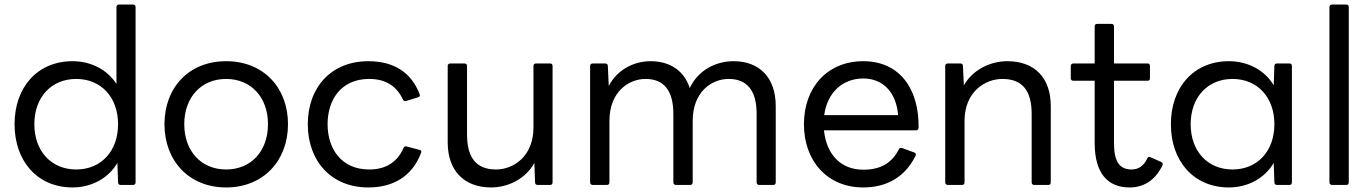

<svg xmlns="http://www.w3.org/2000/svg" viewBox="-20 -788 6031 844"><path d="M299 36C384 36 458 -6 496 -72L499 13C499 22 504 25 511 25H565C572 25 576 21 576 13V-757C576 -764 572 -768 565 -768H503C496 -768 492 -764 492 -757V-419C452 -481 381 -519 299 -519C144 -519 44 -404 44 -242C44 -80 144 36 299 36ZM315 -43C206 -43 131 -123 131 -242C131 -361 206 -441 315 -441C424 -441 499 -361 499 -242C499 -123 424 -43 315 -43Z M974 36C1138 36 1246 -82 1246 -242C1246 -403 1138 -519 974 -519C810 -519 703 -403 703 -242C703 -82 810 36 974 36ZM974 -43C865 -43 790 -123 790 -242C790 -361 865 -441 974 -441C1083 -441 1158 -361 1158 -242C1158 -123 1083 -43 974 -43Z M1599 36C1709 36 1792 -13 1831 -116C1834 -122 1832 -127 1825 -129L1768 -144C1761 -146 1757 -144 1754 -138C1727 -76 1677 -43 1603 -43C1479 -43 1420 -136 1420 -242C1420 -348 1478 -441 1603 -441C1675 -441 1723 -410 1751 -351C1754 -345 1758 -342 1765 -344L1817 -360C1825 -362 1827 -367 1825 -373C1788 -471 1710 -519 1599 -519C1437 -519 1333 -405 1333 -242C1333 -80 1436 36 1599 36Z M2139 36C2211 36 2290 0 2329 -72L2332 13C2332 22 2337 25 2344 25H2399C2405 25 2409 21 2409 13V-498C2409 -505 2405 -509 2399 -509H2336C2329 -509 2325 -505 2325 -498V-227C2325 -100 2236 -43 2161 -43C2073 -43 2033 -95 2033 -198V-498C2033 -505 2029 -509 2021 -509H1959C1953 -509 1948 -505 1948 -498V-162C1948 -39 2019 36 2139 36Z M2648 25C2655 25 2659 21 2659 13V-257C2659 -384 2743 -441 2818 -441C2899 -441 2940 -389 2940 -287V13C2940 21 2944 25 2952 25H3014C3020 25 3025 21 3025 13V-257C3025 -384 3108 -441 3183 -441C3265 -441 3306 -389 3306 -287V13C3306 21 3310 25 3318 25H3380C3386 25 3390 21 3390 13V-322C3390 -445 3320 -519 3205 -519C3127 -519 3049 -480 3012 -401C2988 -476 2926 -519 2840 -519C2767 -519 2693 -482 2656 -410L2652 -498C2652 -506 2647 -509 2640 -509H2586C2579 -509 2574 -505 2574 -498V13C2574 21 2579 25 2586 25Z M3775 36C3878 36 3959 -10 4005 -104C4008 -110 4005 -116 3998 -118L3946 -137C3939 -139 3934 -138 3931 -131C3901 -73 3853 -42 3775 -42C3677 -42 3613 -108 3602 -215H4006C4013 -215 4018 -219 4018 -227C4020 -400 3933 -519 3775 -519C3616 -519 3514 -403 3514 -242C3514 -82 3615 36 3775 36ZM3775 -443C3864 -443 3920 -379 3928 -282H3603C3617 -382 3684 -443 3775 -443Z M4209 25C4216 25 4220 21 4220 13V-257C4220 -384 4310 -441 4386 -441C4475 -441 4515 -389 4515 -287V13C4515 21 4519 25 4527 25H4589C4595 25 4599 21 4599 13V-322C4599 -445 4529 -519 4408 -519C4335 -519 4257 -483 4217 -413L4213 -498C4213 -506 4208 -509 4201 -509H4147C4140 -509 4135 -505 4135 -498V13C4135 21 4140 25 4147 25Z M4946 36C5003 36 5055 9 5089 -59C5093 -67 5091 -73 5085 -76L5037 -97C5031 -100 5026 -98 5023 -91C5007 -57 4983 -43 4954 -43C4901 -43 4877 -78 4877 -158V-433H5025C5031 -433 5035 -437 5035 -443V-498C5035 -505 5031 -509 5025 -509H4877V-673C4877 -679 4872 -683 4865 -683H4803C4796 -683 4792 -679 4792 -673V-509H4698C4692 -509 4687 -505 4687 -498V-443C4687 -437 4692 -433 4698 -433H4792V-160C4792 -25 4850 36 4946 36Z M5382 36C5467 36 5541 -6 5579 -72L5582 13C5582 22 5587 25 5594 25H5648C5655 25 5659 21 5659 13V-498C5659 -505 5655 -509 5648 -509H5594C5587 -509 5582 -506 5582 -498L5579 -413C5541 -478 5467 -519 5382 -519C5227 -519 5127 -404 5127 -242C5127 -80 5227 36 5382 36ZM5398 -43C5289 -43 5214 -123 5214 -242C5214 -361 5289 -441 5398 -441C5507 -441 5582 -361 5582 -242C5582 -123 5507 -43 5398 -43Z M5898 25C5905 25 5909 21 5909 13V-757C5909 -764 5905 -768 5898 -768H5836C5829 -768 5824 -764 5824 -757V13C5824 21 5829 25 5836 25Z"/></svg>

Font: LINE Seed JP_OTF Regular
Style: Regular
Weight: 400
Designer: LY Corporation & Fontrix & Fontworks
Version: Version 1.002